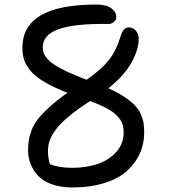

<svg xmlns="http://www.w3.org/2000/svg" viewBox="-20 -722 740 840"><path d="M295.9 98.1Q245.1 98.1 206.5 84.2Q168 70.3 146 46.4Q124 22.5 113.3 -6.1Q102.5 -34.7 103 -66.9Q103.5 -91.8 106 -109.1Q108.4 -126.5 117.9 -151.9Q127.4 -177.2 145.3 -200.2Q163.1 -223.1 195.8 -253.2Q228.5 -283.2 274.9 -315.9Q212.4 -340.8 172.1 -365Q131.8 -389.2 111.8 -414.3Q91.8 -439.5 84.7 -462.9Q77.6 -486.3 78.1 -517.1Q81.1 -702.1 400.9 -702.1Q444.8 -702.1 466.8 -686Q488.8 -669.9 488.8 -647Q488.8 -634.3 477.5 -625.2Q466.3 -616.2 451.2 -617.2Q303.7 -619.1 235.4 -594Q167 -568.8 167 -515.1Q167 -501.5 171.1 -489.7Q175.3 -478 187.5 -464.4Q199.7 -450.7 220.7 -437Q241.7 -423.3 276.4 -407.2Q311 -391.1 358.9 -373Q422.4 -417 455.6 -458.7Q488.8 -500.5 504.9 -555.2Q512.7 -581.1 521 -591.6Q529.3 -602.1 544.9 -602.1Q562 -602.1 574.5 -587.6Q586.9 -573.2 586.9 -553.2Q586.9 -503.9 554.4 -446.8Q522 -389.6 454.1 -335.9Q495.6 -317.4 524.9 -297.6Q554.2 -277.8 570.8 -260.3Q587.4 -242.7 596.4 -221.4Q605.5 -200.2 608.2 -182.6Q610.8 -165 610.8 -141.1Q610.8 -93.8 592.5 -52Q574.2 -10.3 537.6 23.9Q501 58.1 438.7 78.1Q376.5 98.1 295.9 98.1ZM189.9 -62Q189.9 -30.8 198.2 -3.9Q238.3 12.2 295.9 12.2Q356 12.2 405.8 -4.2Q455.6 -20.5 488.3 -56.6Q521 -92.8 521 -143.1Q521 -164.6 514.9 -181.2Q508.8 -197.8 492.9 -214.6Q477.1 -231.4 447.8 -247.6Q418.5 -263.7 374 -279.8Q317.9 -243.7 280.3 -212.2Q242.7 -180.7 223.6 -154.3Q204.6 -127.9 197.3 -106.7Q189.9 -85.4 189.9 -62Z"/></svg>

Font: Shantell Sans Irregular Bouncy
Style: Regular
Weight: 400
Designer: Stephen Nixon, Anya Danilova, Shantell Martin
Foundry: Arrow Type
Version: Version 1.006;[9816181b4]